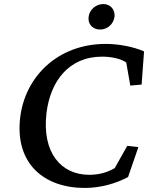

<svg xmlns="http://www.w3.org/2000/svg" viewBox="-20 -918 732 949"><path d="M399 11C480 11 558 -13 613 -43L664 -191L609 -197L547 -87C509 -65 468 -54 421 -54C283 -54 186 -162 210 -361C229 -514 318 -638 485 -638C527 -638 577 -629 604 -609L624 -495L680 -500L692 -664C640 -687 566 -701 503 -701C266 -701 105 -540 80 -339C52 -109 198 11 399 11ZM418 -835C413 -799 438 -772 475 -772C511 -772 541 -799 546 -835C550 -870 526 -898 491 -898C454 -898 422 -870 418 -835Z"/></svg>

Font: TPK Tissa Web Medium
Style: Italic
Weight: 500
Italic angle: -7°
Designer: Jacques Le Bailly, Suppakit Chalermlarp | Katatrad Co.,Ltd.
Foundry: Jacques Le Bailly, Cadson Demak Co.,Ltd.
Version: Version 5.000;Glyphs 3.1.2 (3151)